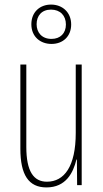

<svg xmlns="http://www.w3.org/2000/svg" viewBox="-20 -809 448 839"><path d="M205 -617C255 -617 291 -650 291 -702C291 -755 253 -789 203 -789C155 -789 117 -757 117 -703C117 -648 157 -617 205 -617ZM205 -639C162 -639 140 -668 140 -703C140 -740 162 -767 203 -767C243 -767 268 -741 268 -702C268 -664 244 -639 205 -639ZM337 -527H311V-228C311 -82 261 -15 185 -15C127 -15 95 -60 95 -167V-527H69V-159C69 -45 105 10 183 10C268 10 300 -54 314 -112H316L317 0H337Z"/></svg>

Font: Noto Sans Kannada ExtraCondensed Thin
Style: Regular
Weight: 100
Width: 2
Designer: Jelle Bosma - Monotype Design Team
Foundry: Monotype Imaging Inc.
Version: Version 2.005